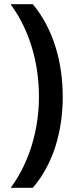

<svg xmlns="http://www.w3.org/2000/svg" viewBox="-20 -719 351 912"><path d="M31 173H136C232 61 278 -93 278 -260C278 -420 235 -580 136 -699H30C122 -575 165 -417 165 -260C165 -104 120 52 31 173Z"/></svg>

Font: Noto Sans Syriac SemiBold
Style: Regular
Weight: 600
Designer: Patrick Giasson and the Monotype Design Team
Foundry: Monotype Imaging Inc.
Version: Version 3.000